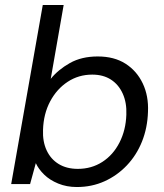

<svg xmlns="http://www.w3.org/2000/svg" viewBox="-20 -740 661 772"><path d="M289 12Q248 12 214 -2Q180 -16 157.5 -38Q135 -60 124 -84L101 0H25L152 -720H236L184 -423Q214 -460 261 -486.5Q308 -513 373 -513Q439 -513 484.5 -484Q530 -455 554 -404.5Q578 -354 575 -290Q573 -226 551 -171Q529 -116 490 -75Q451 -34 400 -11Q349 12 289 12ZM293 -61Q348 -61 391.5 -89Q435 -117 460.5 -167Q486 -217 488 -279Q490 -327 473.5 -363.5Q457 -400 426 -420Q395 -440 351 -440Q296 -440 252 -411Q208 -382 181.5 -332Q155 -282 153 -218Q151 -171 167.5 -135.5Q184 -100 216 -80.5Q248 -61 293 -61Z"/></svg>

Font: DM Sans 17pt
Style: Italic
Weight: 400
Italic angle: -10°
Version: Version 4.004;gftools[0.9.30]